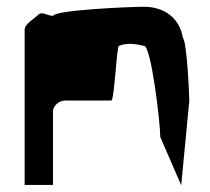

<svg xmlns="http://www.w3.org/2000/svg" viewBox="-20 -736 621 569"><path d="M53 -188H137V-406C137 -421 154 -438 172 -438H310C319 -438 326 -607 333 -600C351 -608 374 -608 407 -600C428 -600 455 -372 455 -330L517 -187L541 -437C541 -454 534 -612 522 -624C510 -692 456 -716 407 -716C372 -716 145 -707 137 -689C120 -689 105 -704 93 -692C81 -680 53 -665 53 -648Z"/></svg>

Font: bitstorm
Style: ext
Weight: 400
Version: Version 0.2